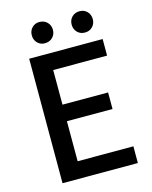

<svg xmlns="http://www.w3.org/2000/svg" viewBox="-134 -1011 868 1098"><g transform="rotate(-15 300.0 -462.5)"><path d="M97 0V-737H532V-639H213V-434H483V-336H213V-99H543V0ZM207 -799Q181 -799 163.5 -817Q146 -835 146 -862Q146 -889 163.5 -907Q181 -925 207 -925Q235 -925 253 -907Q271 -889 271 -862Q271 -835 253 -817Q235 -799 207 -799ZM445 -799Q417 -799 399.5 -817Q382 -835 382 -862Q382 -889 399.5 -907Q417 -925 445 -925Q472 -925 489.5 -907Q507 -889 507 -862Q507 -835 489.5 -817Q472 -799 445 -799Z"/></g></svg>

Font: Noto Sans SC Medium
Style: Regular
Weight: 500
Designer: Ryoko NISHIZUKA  (kana, bopomofo & ideographs); Paul D. Hunt (Latin, Greek & Cyrillic); Sandoll Communications , Soo-you
Foundry: Adobe
Version: Version 2.004-H2;hotconv 1.0.118;makeotfexe 2.5.65603